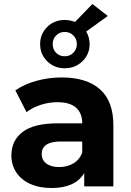

<svg xmlns="http://www.w3.org/2000/svg" viewBox="-20 -934 657 962"><path d="M548 -307V0H402V-67Q358 8 238 8Q176 8 130.5 -13Q85 -34 61 -71Q37 -108 37 -155Q37 -230 93.5 -273Q150 -316 268 -316H392Q392 -367 361 -394.5Q330 -422 268 -422Q225 -422 183.5 -408.5Q142 -395 113 -372L57 -481Q101 -512 162.5 -529Q224 -546 289 -546Q414 -546 481 -486.5Q548 -427 548 -307ZM392 -170V-225H285Q189 -225 189 -162Q189 -132 212.5 -114.5Q236 -97 277 -97Q317 -97 348 -115.5Q379 -134 392 -170ZM412 -776Q429 -747 429 -713Q429 -662 393 -627Q357 -592 304 -592Q252 -592 216.5 -627Q181 -662 181 -713Q181 -764 216.5 -799Q252 -834 304 -834Q329 -834 356 -824L443 -914L520 -854ZM365 -713Q365 -739 347.5 -756.5Q330 -774 304 -774Q279 -774 261.5 -756.5Q244 -739 244 -713Q244 -687 261 -669.5Q278 -652 304 -652Q330 -652 347.5 -669.5Q365 -687 365 -713Z"/></svg>

Font: Montserrat-Bold
Style: Bold
Weight: 700
Version: Version 7.200